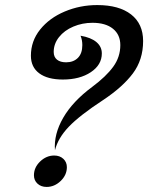

<svg xmlns="http://www.w3.org/2000/svg" viewBox="-20 -730 585 758"><path d="M344 -387Q399 -428 427 -466.5Q455 -505 455 -552Q455 -593 426 -616.5Q397 -640 345 -640Q305 -640 269.5 -625Q234 -610 213 -583.5Q192 -557 192 -525Q192 -505 205 -494.5Q218 -484 241 -484Q270 -484 287.5 -501.5Q305 -519 305 -552Q305 -572 298 -589Q339 -582 360.5 -564Q382 -546 382 -519Q382 -474 338.5 -445Q295 -416 228 -416Q168 -416 135 -440.5Q102 -465 102 -510Q102 -568 138.5 -613.5Q175 -659 235.5 -684.5Q296 -710 364 -710Q450 -710 497.5 -673Q545 -636 545 -568Q545 -494 504.5 -440Q464 -386 387 -335Q294 -274 251.5 -229.5Q209 -185 197 -137Q192 -200 229.5 -265Q267 -330 344 -387ZM114 -38Q114 -69 138.5 -92.5Q163 -116 194 -116Q216 -116 230 -103Q244 -90 244 -70Q244 -39 219.5 -15.5Q195 8 164 8Q142 8 128 -5Q114 -18 114 -38Z"/></svg>

Font: Srisakdi
Style: Bold
Weight: 700
Designer: Cadson Demak Co.,Ltd.
Foundry: Cadson Demak Co.,Ltd.
Version: Version 1.000